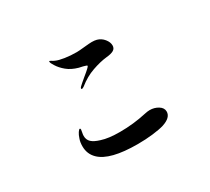

<svg xmlns="http://www.w3.org/2000/svg" viewBox="-137 -938 1274 1166"><g transform="rotate(-30 500.0 -355.0)"><path d="M397 -466Q397 -471 403 -477Q414 -488 450 -518Q501 -559 501 -566Q501 -569 495 -571Q489 -573 483.5 -574.5Q478 -576 475 -577Q463 -579 448 -583Q402 -596 372.5 -620.5Q343 -645 327 -671Q312 -694 312 -703Q312 -708 314 -708Q316 -708 323 -704Q335 -696 345 -692Q364 -683 403 -677Q442 -671 486 -671Q502 -671 540 -675Q578 -679 594 -679Q614 -679 629 -675Q657 -667 675.5 -644Q694 -621 694 -598Q694 -577 677 -567Q660 -557 626 -554Q580 -549 524 -529.5Q468 -510 417 -469Q407 -462 402 -462Q397 -462 397 -466ZM266 -68Q229 -104 229 -158Q229 -188 237 -209Q244 -231 253.5 -245Q263 -259 268 -259Q273 -259 273 -251Q273 -247 270 -233Q267 -219 267 -209Q267 -182 285 -165Q303 -148 343 -136Q391 -120 471 -120Q566 -120 655 -140Q677 -145 692 -145Q725 -145 751.5 -128.5Q778 -112 778 -86Q778 -44 714 -23Q685 -14 634.5 -8Q584 -2 527 -2Q333 -2 266 -68Z"/></g></svg>

Font: Shippori Mincho B1
Style: Bold
Weight: 700
Designer: FONTDASU
Foundry: FONTDASU / Google Inc. / but / Adobe
Version: Version 3.110; ttfautohint (v1.8.3)